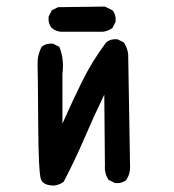

<svg xmlns="http://www.w3.org/2000/svg" viewBox="-20 -578 540 596"><path d="M148.4 -2Q115.2 -2 107.4 -20.5Q99.6 -39.1 98.6 -192.9Q97.7 -346.7 96.7 -377Q95.7 -407.2 109.4 -432.6Q123 -444.3 144.5 -442.4L164.1 -432.6Q179.7 -395.5 173.8 -348.6V-194.3Q203.1 -260.7 234.4 -324.2Q265.6 -387.7 309.6 -446.3Q323.2 -458 344.7 -456.1L364.3 -446.3Q376 -428.7 377.9 -409.2L383.8 -58.6Q383.8 -37.1 372.1 -19.5Q358.4 -7.8 336.9 -9.8L317.4 -19.5Q303.7 -39.1 305.7 -64.5L303.7 -284.2Q271.5 -217.8 242.2 -149.4Q212.9 -81.1 177.7 -13.7Q164.1 -3.9 148.4 -2ZM168 -479.5Q152.3 -481.4 140.6 -491.2Q128.9 -504.9 130.9 -526.4L140.6 -545.9L160.2 -555.7L305.7 -557.6L329.1 -545.9Q340.8 -532.2 338.9 -510.7L329.1 -491.2Q315.4 -481.4 299.8 -479.5Z"/></svg>

Font: NaikaiFont
Style: Regular
Weight: 400
Version: Version 1.67